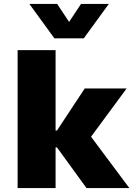

<svg xmlns="http://www.w3.org/2000/svg" viewBox="-20 -961 681 981"><path d="M70 0V-705H264V-294H271L413 -509H627L422 -231L429 -284L641 0H422L271 -208H264V0ZM258 -765 130 -941H272L333 -849L394 -941H536L408 -765Z"/></svg>

Font: Nunito Sans 6pt Black
Style: Regular
Weight: 900
Version: Version 3.101;gftools[0.9.27]